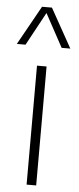

<svg xmlns="http://www.w3.org/2000/svg" viewBox="-79 -839 356 869"><g transform="rotate(5 98.5 -404.0)"><path d="M76.5 0V-540.5H120V0ZM-23 -630.5 76 -808H121L220 -630.5H180.5L98.5 -781.5L16.5 -630.5Z"/></g></svg>

Font: Encode Sans Semi Condensed ExtraLight
Style: Regular
Weight: 200
Width: 4
Designer: Multiple Designers
Foundry: Impallari Type
Version: Version 3.000; ttfautohint (v1.8.3) -l 8 -r 50 -G 200 -x 14 